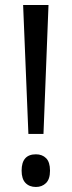

<svg xmlns="http://www.w3.org/2000/svg" viewBox="-20 -734 285 764"><path d="M153 -201H93L72 -714H173ZM66 -55Q66 -120 123 -120Q148 -120 163.5 -104.5Q179 -89 179 -55Q179 -21 163 -5.5Q147 10 123 10Q97 10 81.5 -6Q66 -22 66 -55Z"/></svg>

Font: Noto Sans Lao Condensed
Style: Regular
Weight: 400
Width: 3
Designer: Monotype Design Team
Foundry: Monotype Imaging Inc.
Version: Version 2.003; ttfautohint (v1.8.4.7-5d5b)